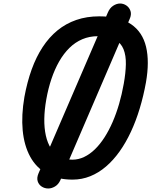

<svg xmlns="http://www.w3.org/2000/svg" viewBox="-20 -1022 861 1093"><path d="M393 0.5Q307 0.5 246.5 -33.5Q186 -67.5 151.8 -130.2Q117.5 -193 109.2 -279.5Q101 -366 119 -470.5Q134.5 -555 160.2 -626.5Q186 -698 222.8 -754Q259.5 -810 307.2 -849Q355 -888 414.5 -908.5Q474 -929 545 -929Q661 -929 726.2 -884.2Q791.5 -839.5 811.5 -755.5Q831.5 -671.5 811 -553.5Q797 -476 775.5 -404.8Q754 -333.5 725.2 -271.8Q696.5 -210 660.8 -159.8Q625 -109.5 583.2 -73.8Q541.5 -38 493.8 -18.8Q446 0.5 393 0.5ZM255 51Q234 51 217.2 40Q200.5 29 194.5 9.8Q188.5 -9.5 199 -34.5L593 -948.5Q604.5 -976.5 624.2 -989.2Q644 -1002 663.5 -1002Q683 -1002 699.8 -990.5Q716.5 -979 723 -959Q729.5 -939 718 -913.5L323.5 4Q312.5 28 293.2 39.5Q274 51 255 51ZM392 -113Q426.5 -113 459 -128.5Q491.5 -144 520.5 -172.2Q549.5 -200.5 574.8 -239.8Q600 -279 621 -327.2Q642 -375.5 658 -430.5Q674 -485.5 684.5 -545Q695.5 -606.5 696.5 -656.2Q697.5 -706 683.2 -741.8Q669 -777.5 634 -796.8Q599 -816 537.5 -816Q489.5 -816 448.8 -798.8Q408 -781.5 375.2 -749.2Q342.5 -717 317 -672.5Q291.5 -628 273 -573.2Q254.5 -518.5 243.5 -456Q233 -397 232.2 -345Q231.5 -293 241 -250.2Q250.5 -207.5 270.2 -177Q290 -146.5 320.2 -129.8Q350.5 -113 392 -113Z"/></svg>

Font: Edu AU VIC WA NT Hand SemiBold
Style: Regular
Weight: 600
Version: Version 1.001